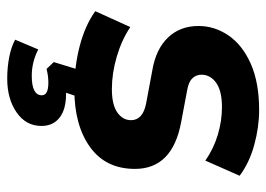

<svg xmlns="http://www.w3.org/2000/svg" viewBox="-123 -418 738 532"><g transform="rotate(90 246.0 -152.0)"><path d="M228 11Q164 11 107 -4Q50 -19 11 -47L55 -144Q91 -120 137 -106.5Q183 -93 227 -93Q270 -93 291.5 -108Q313 -123 313 -146Q313 -179 266 -188L175 -205Q116 -215 84 -248.5Q52 -282 52 -333Q52 -378 78.5 -416.5Q105 -455 157 -478Q209 -501 285 -501Q332 -501 381.5 -487.5Q431 -474 467 -447L425 -352Q392 -375 353.5 -386.5Q315 -398 277 -398Q232 -398 209.5 -382Q187 -366 187 -341Q187 -327 196.5 -316.5Q206 -306 228 -302L318 -285Q448 -261 448 -157Q448 -76 387.5 -32.5Q327 11 228 11ZM198 197Q167 197 138.5 191.5Q110 186 90 175L117 111Q152 129 190 129Q244 129 244 101Q244 83 209 83Q201 83 192 84Q183 85 171 88L152 68L179 -20H255L237 34H241Q283 34 306 52Q329 70 329 102Q329 145 291.5 171Q254 197 198 197Z"/></g></svg>

Font: Nunito Sans ExtraBold
Style: Italic
Weight: 800
Italic angle: -9°
Designer: Vernon Adams
Foundry: Vernon Adams
Version: Version 3.006; ttfautohint (v1.8.3)